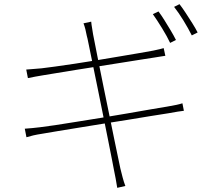

<svg xmlns="http://www.w3.org/2000/svg" viewBox="-20 -856 1040 922"><path d="M741 -801Q754 -784 769 -760Q784 -736 799 -711Q814 -686 825 -664L797 -650Q783 -680 758.5 -720Q734 -760 714 -788ZM842 -836Q856 -818 872 -793.5Q888 -769 903.5 -744.5Q919 -720 929 -700L901 -686Q884 -720 861 -757.5Q838 -795 816 -823ZM397 -683Q394 -700 390 -715.5Q386 -731 381 -744L418 -752Q419 -739 422 -722.5Q425 -706 427 -691Q428 -686 435 -650.5Q442 -615 453 -559Q464 -503 477.5 -437.5Q491 -372 504.5 -306Q518 -240 529.5 -183.5Q541 -127 549 -90Q557 -53 558 -47Q563 -26 569 -3.5Q575 19 582 37L543 46Q539 23 535.5 2Q532 -19 527 -41Q526 -48 518.5 -85.5Q511 -123 500 -179Q489 -235 475.5 -301Q462 -367 449 -432Q436 -497 424.5 -552Q413 -607 406 -642.5Q399 -678 397 -683ZM106 -522Q120 -523 138 -524.5Q156 -526 180 -528Q204 -531 245.5 -536.5Q287 -542 339 -550Q391 -558 446.5 -567Q502 -576 554 -585Q606 -594 648.5 -601Q691 -608 716 -613Q736 -617 747.5 -620Q759 -623 766 -625L774 -588Q768 -587 754 -585Q740 -583 723 -580Q698 -576 655.5 -569.5Q613 -563 561 -554.5Q509 -546 453.5 -537.5Q398 -529 345.5 -520.5Q293 -512 251 -505Q209 -498 184 -494Q166 -491 149.5 -488Q133 -485 114 -481ZM99 -238Q115 -239 135.5 -241Q156 -243 172 -245Q199 -248 245 -255Q291 -262 349.5 -271.5Q408 -281 470.5 -291Q533 -301 592.5 -311.5Q652 -322 701.5 -330.5Q751 -339 782 -344Q811 -349 827.5 -352.5Q844 -356 856 -360L863 -324Q852 -323 834 -320Q816 -317 788 -312Q753 -307 702.5 -298.5Q652 -290 593 -280.5Q534 -271 473 -261.5Q412 -252 356 -242.5Q300 -233 255 -226Q210 -219 184 -214Q158 -210 140.5 -206Q123 -202 107 -197Z"/></svg>

Font: Noto Sans JP Thin Thin
Style: Regular
Weight: 250
Version: Version 2.004-H2;hotconv 1.0.118;makeotfexe 2.5.65603